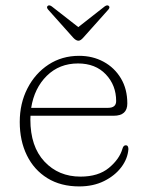

<svg xmlns="http://www.w3.org/2000/svg" viewBox="-20 -674 539 705"><path d="M447.5 -294Q447.5 -249 397.5 -249H92Q91.5 -242 91.5 -235Q91.5 -136 143.2 -80.8Q195 -25.5 275.5 -25.5Q341 -25.5 379.8 -57.5Q418.5 -89.5 429.5 -127.5Q433 -140.5 441.5 -140.5Q447.5 -140.5 449.5 -136.2Q451.5 -132 451.5 -126.5Q449 -91.5 425.5 -60.2Q402 -29 362.2 -9.2Q322.5 10.5 271 10.5Q203 10.5 154 -19.8Q105 -50 78.8 -103.5Q52.5 -157 52.5 -226Q52.5 -294.5 80.8 -349.5Q109 -404.5 158.2 -436.8Q207.5 -469 270.5 -469Q320.5 -469 360.5 -447.2Q400.5 -425.5 424 -386.2Q447.5 -347 447.5 -294ZM266.5 -441Q198 -441 152 -395.8Q106 -350.5 94.5 -278H376.5Q406.5 -278 406.5 -303Q406.5 -361 368.5 -401Q330.5 -441 266.5 -441ZM286 -536Q276 -524.5 268 -524.5Q259 -524.5 248.5 -536L156.5 -639Q149 -648 156 -653Q161.5 -656.5 170 -650.5L267.5 -574.5L364.5 -650.5Q373 -656.5 378.5 -653Q385.5 -648 378 -639Z"/></svg>

Font: Fraunces 9pt SuperSoft Thin
Style: Regular
Weight: 100
Version: Version 1.000;[b76b70a41]